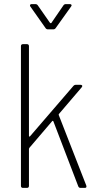

<svg xmlns="http://www.w3.org/2000/svg" viewBox="-20 -915 475 935"><path d="M82 -10V-690Q82 -700 92 -700H111Q121 -700 121 -690V-253Q121 -251 123 -250Q125 -249 126 -251L337 -496Q342 -502 349 -502H372Q378 -502 380 -498.5Q382 -495 378 -490L267 -360Q265 -357 266 -355L400 -12Q401 -10 401 -7Q401 0 393 0H372Q364 0 361 -8L240 -324Q239 -326 237 -326.5Q235 -327 234 -325L123 -195Q121 -191 121 -190V-10Q121 0 111 0H92Q82 0 82 -10ZM126 -889Q126 -891 128 -893Q130 -895 134 -895H152Q160 -895 164 -889L224 -803Q225 -802 227 -802Q229 -802 230 -803L289 -889Q293 -895 301 -895H320Q326 -895 328 -891.5Q330 -888 326 -883L251 -778Q247 -772 239 -772H214Q206 -772 202 -778L128 -883Q126 -885 126 -889Z"/></svg>

Font: Barlow Semi Condensed ExLight
Style: Regular
Weight: 275
Width: 4
Designer: Jeremy Tribby
Foundry: Tribby Type
Version: Version 1.408